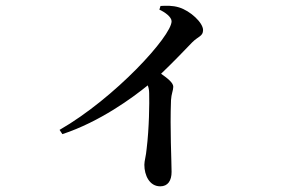

<svg xmlns="http://www.w3.org/2000/svg" viewBox="-20 -599 1040 677"><path d="M542 -565C562 -556 585 -539 585 -524C585 -472 385 -253 190 -141L200 -126C333 -170 448 -255 501 -298C504 -290 506 -281 506 -270C507 -236 506 -146 497 -74C495 -49 489 -32 489 -18C489 19 507 58 545 58C572 58 585 38 585 7C585 -33 579 -142 583 -246C584 -267 591 -281 591 -293C591 -307 572 -322 548 -339C593 -382 631 -422 658 -450C679 -471 696 -471 696 -493C696 -519 651 -561 611 -573C588 -580 566 -579 546 -578Z"/></svg>

Font: Noto Serif CJK HK SemiBold
Style: Regular
Weight: 600
Designer: Ryoko NISHIZUKA 西塚涼子 (kana & ideographs); Frank Grießhammer (Latin, Greek & Cyrillic); Wenlong ZHANG 张文龙 (bopomofo); San
Foundry: Adobe
Version: Version 2.001;hotconv 1.1.0;makeotfexe 2.6.0